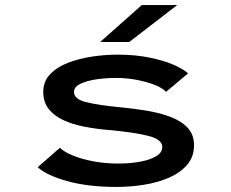

<svg xmlns="http://www.w3.org/2000/svg" viewBox="-20 -728 915 759"><path d="M440 11Q330 11 247.8 -11.5Q165.5 -34 129 -67L217 -144Q233 -127.5 268 -113.2Q303 -99 349.5 -90.2Q396 -81.5 446.5 -81.5Q494 -81.5 533.8 -88.8Q573.5 -96 597.5 -110.5Q621.5 -125 621.5 -147Q621.5 -177 565.8 -191Q510 -205 411 -214Q361 -218 314.5 -227Q268 -236 231.2 -252.8Q194.5 -269.5 172.8 -296.8Q151 -324 151 -365Q151 -406 177.8 -434.2Q204.5 -462.5 248.2 -479.5Q292 -496.5 343.2 -504.2Q394.5 -512 444 -512Q514 -512 570.5 -500.5Q627 -489 666 -472Q705 -455 723.5 -438L636.5 -365Q623.5 -379.5 592.5 -392Q561.5 -404.5 521 -412.2Q480.5 -420 438 -420Q400 -420 361.8 -414.5Q323.5 -409 298 -396.8Q272.5 -384.5 272.5 -364.5Q272.5 -336 321.2 -324Q370 -312 455 -304Q502.5 -299.5 553.5 -291.5Q604.5 -283.5 648.5 -268Q692.5 -252.5 719.8 -225Q747 -197.5 747 -154Q747 -108.5 720.2 -77Q693.5 -45.5 649 -26Q604.5 -6.5 550 2.2Q495.5 11 440 11ZM491 -562H376L540.5 -708H680.5Z"/></svg>

Font: Trispace SemiExpanded Medium
Style: Regular
Weight: 500
Width: 6
Designer: Tyler Finck
Foundry: Etcetera Type Company
Version: Version 1.210; ttfautohint (v1.8.3)